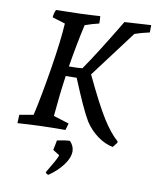

<svg xmlns="http://www.w3.org/2000/svg" viewBox="-97 -726 856 1058"><g transform="rotate(10 331.0 -196.5)"><path d="M570 46Q526 38 483.5 7Q441 -24 412 -69Q377 -127 308 -295Q288 -294 247 -294Q232 -192 221 -66L308 -39Q306 -32 302.5 -19.5Q299 -7 297 -1Q152 -1 30 8Q30 0 31 -15.5Q32 -31 32 -39L110 -53Q135 -162 161 -323.5Q187 -485 192 -578L120 -600Q121 -621 131 -643Q278 -645 377 -652Q379 -638 379 -611Q343 -603 301 -588Q276 -479 255 -349Q306 -349 330 -352Q394 -443 514 -643Q574 -646 662 -652V-611Q612 -600 579 -588Q566 -571 383 -327Q458 -169 503 -97.5Q548 -26 591 11V19ZM247 259Q243 259 237 254.5Q231 250 231 248Q231 246 244 224.5Q257 203 271 178Q285 153 287 142L250 119Q251 114 256 90Q261 66 261 64Q308 54 332 54Q356 79 356 110Q355 147 324 187.5Q293 228 247 259Z"/></g></svg>

Font: Albura Medium
Style: Italic
Weight: 462
Italic angle: -7°
Designer: Mercedes Jáuregui
Foundry: Omnibus-Type Team
Version: Version 1.000